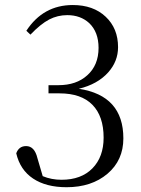

<svg xmlns="http://www.w3.org/2000/svg" viewBox="-20 -745 574 779"><path d="M250 14.6Q167 14.6 114.3 -20.5Q61.5 -55.7 45.9 -123Q56.6 -152.3 85.9 -152.3Q120.1 -152.3 131.8 -103.5L153.3 -30.3Q188.5 -15.6 229.5 -15.6Q309.6 -15.6 355 -62Q400.4 -108.4 400.4 -186.5Q400.4 -273.4 355 -319.8Q309.6 -366.2 221.7 -366.2H176.8V-399.4H216.8Q290 -399.4 334 -439.5Q379.9 -480.5 379.9 -550.8Q379.9 -615.2 341.8 -651.4Q306.6 -683.6 252.9 -683.6Q213.9 -683.6 179.7 -666Q144.5 -647.5 103.5 -604.5L86.9 -620.1Q155.3 -724.6 275.4 -724.6Q358.4 -724.6 408.7 -677.2Q459 -629.9 459 -553.7Q459 -496.1 418.9 -451.2Q376 -403.3 299.8 -384.8Q480.5 -357.4 480.5 -183.6Q480.5 -94.7 416 -40Q351.6 14.6 250 14.6Z"/></svg>

Font: Bpmf Zihi Only R
Style: R
Weight: 400
Foundry: But Ko
Version: Version 1.320